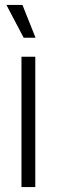

<svg xmlns="http://www.w3.org/2000/svg" viewBox="-20 -758 231 778"><path d="M67 0V-528H123V0ZM76 -605 6 -738H71L124 -605Z"/></svg>

Font: Bricolage Grotesque Condensed ExtraLight
Style: Regular
Weight: 250
Width: 3
Designer: Mathieu Triay
Foundry: Atelier Triay
Version: Version 1.000;gftools[0.9.30]